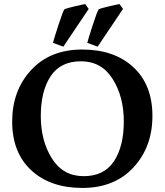

<svg xmlns="http://www.w3.org/2000/svg" viewBox="-20 -910 811 946"><path d="M386 16Q228 16 134 -71Q40 -158 40 -311Q40 -464 133.5 -565Q227 -666 385 -666Q543 -666 637 -579Q731 -492 731 -339Q731 -186 637.5 -85Q544 16 386 16ZM379 -608Q278 -608 229.5 -534.5Q181 -461 181 -338.5Q181 -216 236 -129Q291 -42 392 -42Q493 -42 541.5 -115.5Q590 -189 590 -311.5Q590 -434 535 -521Q480 -608 379 -608ZM569 -890 586 -866 461 -680 410 -699Q415 -719 437 -787Q459 -855 467 -865Q480 -870 518 -879Q556 -888 569 -890ZM400 -890 417 -866 292 -680 241 -699Q246 -719 268 -787Q290 -855 298 -865Q311 -870 349 -879Q387 -888 400 -890Z"/></svg>

Font: Buenard
Style: Bold
Weight: 700
Foundry: FontFuror
Version: Version 1.002 2011